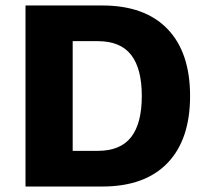

<svg xmlns="http://www.w3.org/2000/svg" viewBox="-20 -680 758 700"><path d="M353 -660Q508 -660 590.5 -574.5Q673 -489 673 -330Q673 -171 590.5 -85.5Q508 0 353 0H73V-660ZM336 -130Q419 -130 458 -180Q497 -230 497 -330Q497 -430 458 -480Q419 -530 336 -530H245V-130Z"/></svg>

Font: Elaine Sans
Style: Bold
Weight: 700
Designer: Wei Huang
Foundry: Wei Huang
Version: Version 2.001;December 24, 2019;FontCreator 12.0.0.2547 64-b